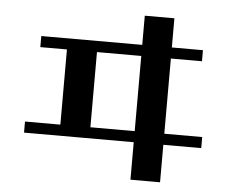

<svg xmlns="http://www.w3.org/2000/svg" viewBox="-53 -758 1107 898"><g transform="rotate(5 500.0 -309.0)"><path d="M591 76V-100H76V-152H242V-505H117V-557H591V-694H730V-557H876V-505H730V-152H908V-100H730V76ZM591 -152V-505H383V-152Z"/></g></svg>

Font: Cafe24 ClassicType
Style: Regular
Weight: 400
Designer: Cafe24 thkim, hmlim, mnelim & 4IR
Foundry: Cafe24
Version: Version 1.000